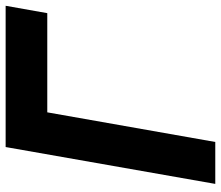

<svg xmlns="http://www.w3.org/2000/svg" viewBox="-70 -694 765 664"><g transform="rotate(-90 312.0 -362.5)"><path d="M135 -725H623.5L598 -581H255L152.5 0H7.5Z"/></g></svg>

Font: JuliaMono Black
Style: Italic
Weight: 900
Italic angle: -9°
Monospace: yes
Designer: cormullion
Foundry: corm
Version: Version 0.057; ttfautohint (v1.8.4)